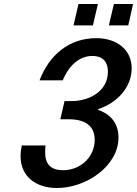

<svg xmlns="http://www.w3.org/2000/svg" viewBox="-20 -927 686 961"><path d="M622 -800 646 -907H550L525 -800ZM445 -800 470 -907H373L348 -800ZM89 -199C85 -180 83 -163 83 -145C83 -46 157 14 265 14C412 14 573 -96 573 -239C573 -320 522 -360 471 -377L472 -381C564 -411 639 -488 639 -585C639 -680 563 -736 462 -736C325 -736 226 -651 178 -525H294C328 -606 382 -647 443 -647C488 -647 520 -624 520 -567C520 -474 432 -421 337 -421H303L282 -330H325C410 -330 454 -294 454 -227C454 -144 386 -75 295 -75C235 -75 206 -105 206 -164C206 -175 206 -187 208 -199Z"/></svg>

Font: Perun Medium Italic
Style: Regular
Weight: 500
Italic angle: -12°
Foundry: Copyright (c) Stefan Peev, Context Ltd, 2016
Version: Version 1.026